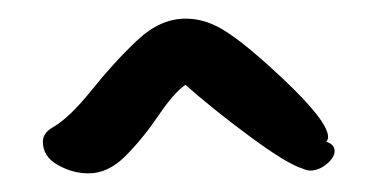

<svg xmlns="http://www.w3.org/2000/svg" viewBox="-20 -876 405 206"><path d="M26 -724Q26 -733 36 -739Q54 -749 78.5 -779.5Q103 -810 127.5 -833Q152 -856 179 -856Q195 -856 210 -849Q233 -839 282.5 -792.5Q332 -746 332 -729Q332 -726 330 -724Q339 -721 339 -714Q339 -707 330.5 -700Q322 -693 313 -693Q309 -693 305 -695Q288 -700 247.5 -730Q207 -760 179 -785Q167 -777 150 -752Q133 -727 114.5 -708.5Q96 -690 75 -690Q58 -690 42 -699Q26 -708 26 -724Z"/></svg>

Font: NaniFont Regular
Style: Regular
Weight: 400
Designer: Nanigashitei
Version: Version 1.036